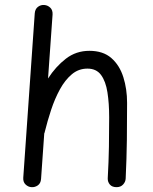

<svg xmlns="http://www.w3.org/2000/svg" viewBox="-20 -734 629 790"><path d="M109.4 36.1Q95.7 35.2 85.2 25.1Q74.7 15.1 75.7 -2.4L123 -679.2Q124.5 -697.3 136.5 -706.1Q148.4 -714.8 162.6 -713.4Q176.3 -712.4 186.8 -702.4Q197.3 -692.4 196.3 -674.3L177.7 -411.1Q209 -460 251 -492.4Q293 -524.9 347.7 -524.9Q404.3 -524.9 438.2 -495.1Q472.2 -465.3 487.5 -416.5Q502.9 -367.7 502.9 -310.5Q502.9 -234.4 502 -157.7Q501 -81.1 497.1 0.5Q496.6 14.2 486.6 25.1Q476.6 36.1 459.5 36.1Q441.4 36.1 432.1 25.4Q422.9 14.6 423.3 0Q427.2 -69.8 428.2 -130.4Q429.2 -190.9 429.2 -251.5Q429.2 -308.6 422.1 -354Q415 -399.4 395.8 -425.5Q376.5 -451.7 339.8 -451.7Q303.2 -451.7 275.4 -428.2Q247.6 -404.8 226.6 -366.5Q205.6 -328.1 190.4 -282.2Q175.3 -236.3 164.1 -190.9Q163.6 -187.5 162.1 -185.1L148.9 2.4Q147.5 20.5 135.5 28.8Q123.5 37.1 109.4 36.1Z"/></svg>

Font: Mikhak Regular
Style: Regular
Weight: 400
Designer: Amin Abedi
Version: Version 3.3